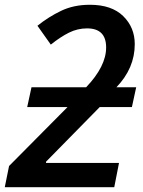

<svg xmlns="http://www.w3.org/2000/svg" viewBox="-39 -785 599 805"><path d="M-19 0H440L460 -102H154V-107L379 -336H514L532 -419H449Q526 -499 526 -600Q526 -670 477.5 -717.5Q429 -765 338 -765Q270 -765 217 -739.5Q164 -714 118 -677L174 -598Q214 -630 250 -648Q286 -666 326 -666Q406 -666 406 -586Q406 -507 322 -419H93L75 -336H244L-1 -89Z"/></svg>

Font: Noto Sans UI Medium
Style: Italic
Weight: 500
Italic angle: -12°
Designer: Monotype Design Team
Foundry: Monotype Imaging Inc.
Version: Version 1.901